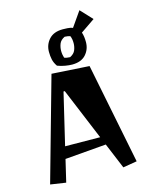

<svg xmlns="http://www.w3.org/2000/svg" viewBox="-145 -1093 930 1198"><g transform="rotate(-15 319.5 -494.0)"><path d="M357 -687Q338 -687 312 -691.5Q286 -696 263 -705Q247 -728 242 -751Q237 -774 237 -801Q237 -848 267.5 -881.5Q298 -915 356 -915Q365 -915 385.5 -914Q406 -913 421 -907L488 -1003L559 -927L467 -864Q472 -849 474 -833.5Q476 -818 476 -801Q476 -754 446 -720.5Q416 -687 357 -687ZM356 -735Q383 -748 391.5 -770Q400 -792 400 -814Q400 -828 398 -839.5Q396 -851 393 -859Q389 -863 376.5 -865Q364 -867 356 -867Q329 -854 320.5 -832Q312 -810 312 -787Q312 -774 314 -762.5Q316 -751 319 -742Q324 -739 336 -737Q348 -735 356 -735ZM130 15 30 0 217 -665 459 -650 589 0 499 15 430 -151 164 -129ZM408 -204 269 -539H261L182 -206Z"/></g></svg>

Font: Joti One
Style: Regular
Weight: 400
Designer: Eduardo Rodriguez Tunni
Foundry: Eduardo Rodriguez Tunni
Version: Version 1.002; ttfautohint (v1.8.4.7-5d5b);gftools[0.9.24]